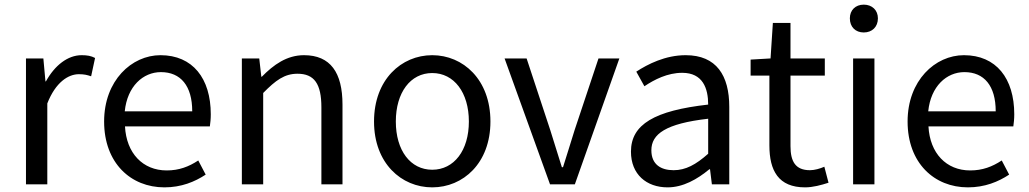

<svg xmlns="http://www.w3.org/2000/svg" viewBox="-20 -795 4436 828"><path d="M92 0H184V-349C220 -441 275 -475 320 -475C343 -475 355 -472 373 -466L390 -545C373 -554 356 -557 332 -557C272 -557 216 -513 178 -444H176L167 -543H92Z M689 13C762 13 820 -11 867 -42L835 -103C794 -76 752 -60 699 -60C596 -60 525 -134 519 -250H885C887 -264 889 -282 889 -302C889 -457 811 -557 672 -557C548 -557 429 -448 429 -271C429 -92 544 13 689 13ZM518 -315C529 -423 597 -484 674 -484C759 -484 809 -425 809 -315Z M1023 0H1115V-394C1169 -449 1207 -477 1263 -477C1335 -477 1366 -434 1366 -332V0H1457V-344C1457 -482 1405 -557 1291 -557C1217 -557 1160 -516 1109 -464H1107L1098 -543H1023Z M1844 13C1977 13 2095 -91 2095 -271C2095 -452 1977 -557 1844 -557C1711 -557 1593 -452 1593 -271C1593 -91 1711 13 1844 13ZM1844 -63C1750 -63 1687 -146 1687 -271C1687 -396 1750 -480 1844 -480C1938 -480 2002 -396 2002 -271C2002 -146 1938 -63 1844 -63Z M2352 0H2459L2651 -543H2561L2458 -234C2442 -181 2424 -126 2408 -74H2403C2387 -126 2370 -181 2353 -234L2251 -543H2156Z M2859 13C2926 13 2987 -22 3039 -65H3042L3050 0H3125V-334C3125 -469 3070 -557 2937 -557C2849 -557 2773 -518 2724 -486L2759 -423C2802 -452 2859 -481 2922 -481C3011 -481 3034 -414 3034 -344C2803 -318 2701 -259 2701 -141C2701 -43 2768 13 2859 13ZM2885 -61C2831 -61 2789 -85 2789 -147C2789 -217 2851 -262 3034 -283V-132C2981 -85 2937 -61 2885 -61Z M3452 13C3486 13 3522 3 3553 -7L3535 -76C3517 -68 3493 -61 3473 -61C3410 -61 3389 -99 3389 -165V-469H3537V-543H3389V-696H3313L3303 -543L3217 -538V-469H3298V-168C3298 -59 3337 13 3452 13Z M3659 0H3751V-543H3659ZM3705 -655C3741 -655 3766 -679 3766 -716C3766 -751 3741 -775 3705 -775C3669 -775 3645 -751 3645 -716C3645 -679 3669 -655 3705 -655Z M4154 13C4227 13 4285 -11 4332 -42L4300 -103C4259 -76 4217 -60 4164 -60C4061 -60 3990 -134 3984 -250H4350C4352 -264 4354 -282 4354 -302C4354 -457 4276 -557 4137 -557C4013 -557 3894 -448 3894 -271C3894 -92 4009 13 4154 13ZM3983 -315C3994 -423 4062 -484 4139 -484C4224 -484 4274 -425 4274 -315Z"/></svg>

Font: ChiuKong Gothic CL
Style: Regular
Weight: 400
Designer: Ryoko NISHIZUKA 西塚涼子 (kana, bopomofo & ideographs); Paul D. Hunt (Latin, Greek & Cyrillic); Sandoll Communications 산돌커뮤니
Foundry: Adobe
Version: Version 1.300